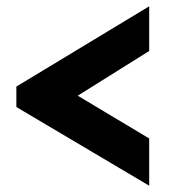

<svg xmlns="http://www.w3.org/2000/svg" viewBox="-20 -563 555 610"><path d="M32 -288 454 -543V-401L227 -259L454 -123V27L32 -223Z"/></svg>

Font: YasnoRaleway
Style: Bold
Weight: 700
Designer: Matt McInerney, Pablo Impallari, Rodrigo Fuenzalida
Foundry: Matt McInerney, Pablo Impallari, Rodrigo Fuenzalida
Version: Version 4.026